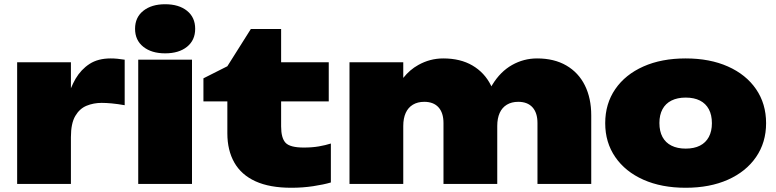

<svg xmlns="http://www.w3.org/2000/svg" viewBox="-20 -869 3664 907"><path d="M61 -575H315V-452Q325 -476 337 -497Q363 -541 403 -567Q443 -593 503 -593Q518 -593 534 -591.5Q550 -590 569 -587V-372Q535 -378 508 -380.5Q481 -383 460 -383Q422 -383 389 -369.5Q356 -356 335.5 -321Q315 -286 315 -221V0H61Z M633 -587H887V0H633ZM760 -617Q696 -617 657 -648Q618 -679 618 -733Q618 -787 657 -818Q696 -849 760 -849Q825 -849 863.5 -818Q902 -787 902 -733Q902 -679 863.5 -648Q825 -617 760 -617Z M941 -390V-499L1054 -556L1165 -732H1308V-575H1533V-390H1308V-272Q1308 -217 1329 -194.5Q1350 -172 1415 -172Q1455 -172 1486.5 -177.5Q1518 -183 1543 -191V-7Q1509 3 1459.5 10.5Q1410 18 1356 18Q1254 18 1187 -12.5Q1120 -43 1087 -101Q1054 -159 1054 -239V-390Z M1631 -575H1885V-501Q1916 -540 1956 -562Q2011 -593 2074 -593Q2155 -593 2212 -559.5Q2269 -526 2299 -466Q2300 -463 2301 -461Q2304 -465 2306 -469Q2344 -531 2399 -562Q2454 -593 2517 -593Q2598 -593 2655.5 -559.5Q2713 -526 2743 -465.5Q2773 -405 2773 -324V0H2519V-288Q2519 -336 2495.5 -362Q2472 -388 2428 -388Q2397 -388 2374.5 -374.5Q2352 -361 2340.5 -335.5Q2329 -310 2329 -274V0H2075V-288Q2075 -336 2051.5 -362Q2028 -388 1984 -388Q1953 -388 1930.5 -374.5Q1908 -361 1896.5 -335.5Q1885 -310 1885 -274V0H1631Z M3219 18Q3105 18 3019.5 -20Q2934 -58 2886.5 -127Q2839 -196 2839 -287Q2839 -379 2886.5 -448Q2934 -517 3019.5 -555Q3105 -593 3219 -593Q3333 -593 3418.5 -555Q3504 -517 3551.5 -448Q3599 -379 3599 -287Q3599 -196 3551.5 -127Q3504 -58 3418.5 -20Q3333 18 3219 18ZM3219 -167Q3259 -167 3286.5 -181Q3314 -195 3328.5 -222Q3343 -249 3343 -287Q3343 -326 3328.5 -353Q3314 -380 3286.5 -394Q3259 -408 3219 -408Q3180 -408 3152 -394Q3124 -380 3109.5 -353Q3095 -326 3095 -288Q3095 -249 3109.5 -222Q3124 -195 3152 -181Q3180 -167 3219 -167Z"/></svg>

Font: Bounded
Style: Regular
Weight: 900
Designer: Vlad Churkin
Version: Version 1.0